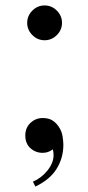

<svg xmlns="http://www.w3.org/2000/svg" viewBox="-20 -548 325 706"><path d="M137 -114Q159 -114 173 -105Q187 -96 196 -82Q207 -66 210 -47Q213 -28 213 -16Q213 33 188 73Q163 113 110 138L101 120Q132 107 154.5 79Q177 51 177 22Q177 10 174 1Q158 14 137 14Q111 14 92 -3Q73 -20 73 -50Q73 -78 92 -96Q111 -114 137 -114ZM144 -528Q170 -528 189 -509Q208 -490 208 -464Q208 -438 189 -419Q170 -400 144 -400Q118 -400 99 -419Q80 -438 80 -464Q80 -490 99 -509Q118 -528 144 -528Z"/></svg>

Font: Playfair Display
Style: Regular
Weight: 400
Designer: Claus Eggers Sørensen
Foundry: Claus Eggers Sørensen
Version: Version 1.203